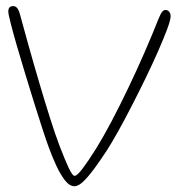

<svg xmlns="http://www.w3.org/2000/svg" viewBox="-20 -614 612 647"><path d="M231 13.5Q214 13.5 198.5 -6.8Q183 -27 169.2 -57Q155.5 -87 144.5 -117Q136.5 -138.5 123.5 -178.2Q110.5 -218 95.2 -267Q80 -316 64.5 -366.8Q49 -417.5 36.2 -461.8Q23.5 -506 15.8 -536.5Q8 -567 8 -575Q8 -584.5 12.2 -589Q16.5 -593.5 24.5 -593.5Q32 -593.5 37.5 -587.2Q43 -581 47 -566.5Q59.5 -521 76.2 -460.8Q93 -400.5 111.8 -337Q130.5 -273.5 148.5 -216.5Q166.5 -159.5 181.5 -120.5Q199 -75 211.5 -48.2Q224 -21.5 231.5 -21.5Q240 -21.5 259.5 -47.5Q279 -73.5 304.5 -114.5Q329 -154 356.5 -206.2Q384 -258.5 412.2 -317.5Q440.5 -376.5 466.8 -436.8Q493 -497 515 -552.5Q519 -562 522.2 -568Q525.5 -574 529.2 -577.2Q533 -580.5 537.5 -580.5Q543 -580.5 546.8 -577.8Q550.5 -575 552.8 -570.2Q555 -565.5 555 -559Q555 -547.5 543.8 -517Q532.5 -486.5 513.8 -443.8Q495 -401 471.8 -353Q448.5 -305 424.2 -257.8Q400 -210.5 377.8 -170.8Q355.5 -131 339 -105.5Q322 -79.5 302.2 -52Q282.5 -24.5 264 -5.5Q245.5 13.5 231 13.5Z"/></svg>

Font: Gluten Thin Thin
Style: Regular
Weight: 250
Version: Version 1.300